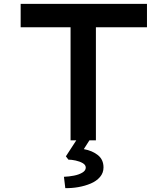

<svg xmlns="http://www.w3.org/2000/svg" viewBox="-20 -720 860 985"><path d="M342 0V-580H86V-700H734V-580H472V0ZM315 245 308 187Q334 186 359.5 181Q385 176 402.5 165.5Q420 155 420 140Q420 126 404.5 117Q389 108 368 103.5Q347 99 331 99L318 82L387 -24H454L410 45Q454 53 482.5 76Q511 99 511 139Q511 167 493 188Q475 209 445.5 221.5Q416 234 381.5 240Q347 246 315 245Z"/></svg>

Font: Lexend Tera Medium
Style: Regular
Weight: 500
Designer: Bonnie Shaver-Troup, Thomas Jockin
Foundry: Lexend
Version: Version 1.007